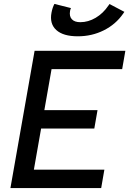

<svg xmlns="http://www.w3.org/2000/svg" viewBox="-20 -950 653 970"><path d="M32.7 0 154.8 -693.4H256.8L134.8 0ZM32.7 0 49.3 -92.8H507.3L491.2 0ZM85.9 -300.8 102.1 -393.6H472.7L456.5 -300.8ZM138.7 -600.6 154.8 -693.4H613.3L597.2 -600.6ZM373 -766.6Q299.3 -766.6 264.4 -798.3Q229.5 -830.1 240.2 -886.2Q245.1 -912.1 254.9 -930.2L338.4 -909.2Q336.4 -905.3 335.4 -901.4Q334.5 -897.5 334 -895Q329.1 -868.2 342.8 -853Q356.4 -837.9 385.7 -837.9Q425.8 -837.9 463.4 -860.1Q501 -882.3 527.8 -921.9L533.2 -929.7L608.4 -890.1L602.1 -880.9Q564.9 -827.1 504.6 -796.9Q444.3 -766.6 373 -766.6Z"/></svg>

Font: Cascadia Code PL
Style: Italic
Weight: 400
Italic angle: -10°
Monospace: yes
Designer: Aaron Bell
Foundry: Saja Typeworks
Version: Version 2404.023